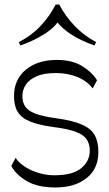

<svg xmlns="http://www.w3.org/2000/svg" viewBox="-20 -821 482 849"><path d="M225 8Q147 8 99 -20Q51 -48 30 -87L49 -123Q72 -89 120.5 -67.5Q169 -46 221 -46Q302 -46 339.5 -77.5Q377 -109 377 -155Q377 -184 363.5 -204.5Q350 -225 315.5 -238Q281 -251 218 -259Q152 -268 113.5 -283.5Q75 -299 58.5 -326Q42 -353 42 -396Q42 -470 94.5 -513Q147 -556 231 -556Q299 -556 343 -529Q387 -502 409 -466L390 -430Q364 -464 321 -481Q278 -498 227 -498Q175 -498 142.5 -484Q110 -470 94.5 -447Q79 -424 79 -396Q79 -369 91.5 -350Q104 -331 136.5 -318.5Q169 -306 229 -298Q302 -288 342.5 -270Q383 -252 399 -223Q415 -194 415 -149Q415 -75 363 -33.5Q311 8 225 8ZM70 -620 63 -635Q119 -663 160 -707Q201 -751 226 -801H242Q269 -749 311 -705.5Q353 -662 405 -635L398 -620Q357 -634 321.5 -653Q286 -672 259.5 -695.5Q233 -719 219 -744H249Q227 -702 175.5 -670Q124 -638 70 -620Z"/></svg>

Font: Savate ExtraLight
Style: Regular
Weight: 200
Designer: Max Esnée
Foundry: Plomb Type
Version: Version 2.000